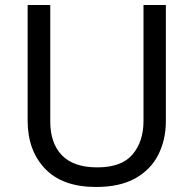

<svg xmlns="http://www.w3.org/2000/svg" viewBox="-20 -734 771 764"><path d="M640 -252Q640 -178 610 -118.5Q580 -59 518.5 -24.5Q457 10 362 10Q229 10 159.5 -62.5Q90 -135 90 -254V-714H180V-251Q180 -164 226.5 -116Q273 -68 367 -68Q464 -68 507.5 -119.5Q551 -171 551 -252V-714H640Z"/></svg>

Font: Noto Sans Ol Chiki
Style: Regular
Weight: 400
Designer: Monotype Design Team, Lewis McGuffie
Foundry: Monotype Imaging Inc.
Version: Version 2.003